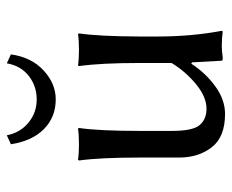

<svg xmlns="http://www.w3.org/2000/svg" viewBox="-80 -606 696 577"><g transform="rotate(-90 268.5 -318.0)"><path d="M149.9 -646Q157.7 -606 187.7 -581.1Q217.8 -556.2 257.8 -556.2Q297.9 -556.2 328.4 -580.1Q358.9 -604 366.2 -646L393.1 -633.8Q384.3 -571.8 344.7 -535.4Q305.2 -499 257.8 -499Q204.6 -499 168.7 -534.4Q132.8 -569.8 123 -633.8ZM365.2 -91.8Q337.4 -48.8 297.1 -19.5Q256.8 9.8 213.9 9.8Q145 9.8 114 -30Q83 -69.8 83 -128.9V-249Q83 -365.2 74.2 -429.2L76.2 -432.1Q94.2 -429.2 123 -429.2Q151.9 -429.2 169.9 -432.1L171.9 -429.2Q163.1 -369.1 163.1 -249V-149.9Q163.1 -86.9 180.7 -66.4Q198.2 -45.9 230 -45.9Q265.1 -45.9 303.5 -77.4Q341.8 -108.9 367.2 -150.9V-249Q367.2 -362.8 357.9 -429.2L359.9 -432.1Q377.9 -429.2 407 -429.2Q436 -429.2 454.1 -432.1L456.1 -429.2Q447.3 -369.1 446.8 -249V-191.9Q446.8 -90.8 463.9 0L461.9 2.9Q441.9 0 417.5 0Q405.8 0 382.8 2.9Q374 2.9 374 0L369.1 -88.9Z"/></g></svg>

Font: Biolilbert
Style: Regular
Weight: 400
Designer: Philipp H. Poll
Foundry: Philipp H. Poll
Version: Version 1.1.0